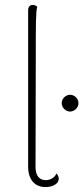

<svg xmlns="http://www.w3.org/2000/svg" viewBox="-20 -748 338 778"><path d="M164 10C192 10 218 -2 218 -24C218 -30 216 -37 209 -45C201 -28 184 -18 165 -18C138 -18 124 -38 124 -71L125 -524C125 -644 125 -705 131 -720C127 -724 122 -728 113 -728C101 -728 94 -720 94 -706V-73C94 -19 122 10 164 10ZM264 -296C282 -296 298 -312 298 -330C298 -348 282 -364 264 -364C246 -364 230 -348 230 -330C230 -312 246 -296 264 -296Z"/></svg>

Font: Arima Koshi Thin
Style: Regular
Weight: 250
Designer: Joana Correia and Natanael Gama
Foundry: NDISCOVER
Version: Version 1.019;PS 001.019;hotconv 1.0.88;makeotf.lib2.5.64775